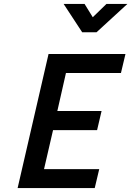

<svg xmlns="http://www.w3.org/2000/svg" viewBox="-20 -961 671 981"><path d="M631 -941 473 -796H400L305 -941H412L454 -873L524 -941ZM70 0 228 -685H621L598 -588H317L273 -394H499L476 -296H251L205 -97H487L464 0Z"/></svg>

Font: Titillium Web SemiBold
Style: Italic
Weight: 600
Italic angle: -13°
Version: Version 1.002;PS 57.000;hotconv 1.0.70;makeotf.lib2.5.55311